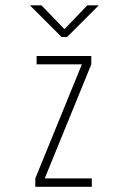

<svg xmlns="http://www.w3.org/2000/svg" viewBox="-20 -714 490 734"><path d="M115 0V-32L293 -468H120V-500H329V-468L151 -32H331V0ZM94.5 -693.5H138.5L226.5 -602.5L313.5 -693.5H357.5L236.5 -572.5H215.5Z"/></svg>

Font: Trispace Condensed Thin
Style: Regular
Weight: 100
Width: 3
Designer: Tyler Finck
Foundry: Etcetera Type Company
Version: Version 1.210; ttfautohint (v1.8.3)